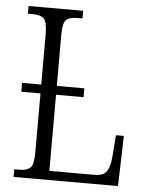

<svg xmlns="http://www.w3.org/2000/svg" viewBox="-52 -757 618 799"><g transform="rotate(5 257.0 -357.0)"><path d="M35 0V-32H56Q88 -32 102 -45.5Q116 -59 116 -110V-356H36V-393H116V-604Q116 -655 101.5 -668.5Q87 -682 55 -682H35V-714H263V-682H242Q208 -682 194.5 -668.5Q181 -655 181 -606V-393H296V-356H181V-38H369Q407 -38 420.5 -58.5Q434 -79 437 -119L444 -210H477L471 0Z"/></g></svg>

Font: Noto Serif Condensed Light
Style: Regular
Weight: 300
Width: 3
Designer: Monotype Design Team
Foundry: Monotype Imaging Inc.
Version: Version 2.013